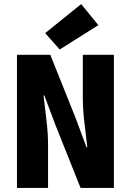

<svg xmlns="http://www.w3.org/2000/svg" viewBox="-20 -919 640 939"><path d="M63 0V-651H226L349 -344L403 -199H407Q401 -252 393 -317.5Q385 -383 385 -442V-651H537V0H374L251 -308L197 -452H193Q199 -397 207 -332.5Q215 -268 215 -210V0ZM272 -677 201 -757 377 -899 461 -796Z"/></svg>

Font: Source Code Pro ExtraLight ExtraBold
Style: Regular
Weight: 800
Monospace: yes
Version: Version 1.018;hotconv 1.0.116;makeotfexe 2.5.65601